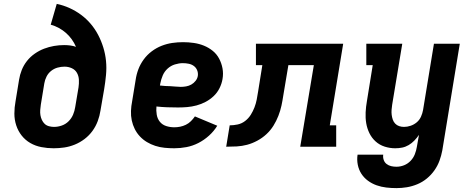

<svg xmlns="http://www.w3.org/2000/svg" viewBox="-20 -755 2440 988"><path d="M256 8Q224 8 193 2Q162 -4 136 -19Q110 -34 91.5 -57.5Q73 -81 63.5 -110Q54 -139 54 -170.5Q54 -202 60 -234L78 -344Q82 -370 92 -395Q102 -420 119 -441.5Q136 -463 159 -479Q182 -495 207 -504.5Q232 -514 258 -518.5Q284 -523 310 -523Q326 -523 341.5 -521Q357 -519 371 -514Q362 -535 349 -553Q336 -571 319.5 -585.5Q303 -600 283 -611Q263 -622 241 -628L272 -735Q306 -728 338 -713.5Q370 -699 397.5 -678.5Q425 -658 447 -632Q469 -606 485 -575.5Q501 -545 511.5 -511Q522 -477 525.5 -441.5Q529 -406 525.5 -369Q522 -332 516 -296L497 -186Q493 -159 483 -132Q473 -105 456 -81.5Q439 -58 415.5 -40Q392 -22 365 -11Q338 0 310.5 4Q283 8 256 8ZM258 -102Q278 -102 298 -109Q318 -116 333 -131Q348 -146 356 -165Q364 -184 367 -204L384 -305Q387 -325 386 -344.5Q385 -364 376 -380Q367 -396 349.5 -404Q332 -412 312 -412Q294 -412 276 -407Q258 -402 243 -390Q228 -378 219.5 -361Q211 -344 208 -326L190 -216Q188 -203 187 -189Q186 -175 188 -162.5Q190 -150 195.5 -138Q201 -126 210 -117.5Q219 -109 232 -105.5Q245 -102 258 -102Z M877 8Q852 8 827 5.5Q802 3 779 -4.5Q756 -12 736 -24Q716 -36 700 -53Q684 -70 673.5 -91Q663 -112 658 -135.5Q653 -159 654 -184Q655 -209 660 -234L678 -344Q682 -372 692 -398.5Q702 -425 719.5 -449Q737 -473 761 -491Q785 -509 812 -519.5Q839 -530 866.5 -534Q894 -538 922 -538Q950 -538 977.5 -534Q1005 -530 1029.5 -520Q1054 -510 1074.5 -493.5Q1095 -477 1107.5 -453.5Q1120 -430 1125 -403Q1130 -376 1125 -348Q1121 -324 1109.5 -301Q1098 -278 1079.5 -260.5Q1061 -243 1038.5 -231Q1016 -219 991.5 -212.5Q967 -206 943.5 -204Q920 -202 896 -202Q868 -202 840.5 -203Q813 -204 785 -207Q783 -186 786.5 -165Q790 -144 802.5 -128.5Q815 -113 835 -106.5Q855 -100 877 -100Q892 -100 907 -103Q922 -106 936.5 -113Q951 -120 962.5 -131.5Q974 -143 983 -156L1098 -108Q1081 -80 1055.5 -57Q1030 -34 1000.5 -19Q971 -4 939.5 2Q908 8 877 8ZM910 -308Q924 -308 938 -310.5Q952 -313 964.5 -320Q977 -327 986.5 -339Q996 -351 998 -365Q1000 -380 994.5 -393.5Q989 -407 977.5 -415.5Q966 -424 951 -427Q936 -430 921 -430Q901 -430 880 -423.5Q859 -417 842.5 -402Q826 -387 817.5 -367Q809 -347 805 -326L803 -315Q816 -313 829.5 -312.5Q843 -312 856.5 -311.5Q870 -311 883.5 -309.5Q897 -308 910 -308Z M1144 0 1162 -110Q1182 -110 1203 -114.5Q1224 -119 1241.5 -132.5Q1259 -146 1270.5 -164.5Q1282 -183 1289.5 -202.5Q1297 -222 1301 -242.5Q1305 -263 1308 -283L1330 -420H1297V-530H1746L1677 -110H1710V0H1525L1595 -420H1464L1438 -265Q1434 -238 1428.5 -212Q1423 -186 1412.5 -159Q1402 -132 1387 -108Q1372 -84 1351 -64.5Q1330 -45 1304 -31Q1278 -17 1251.5 -10Q1225 -3 1198 -1.5Q1171 0 1144 0Z M2020 213Q1994 213 1968 210Q1942 207 1918 198.5Q1894 190 1873.5 175Q1853 160 1839.5 139Q1826 118 1821 92.5Q1816 67 1820 41H1952Q1950 55 1954.5 68Q1959 81 1969.5 89Q1980 97 1993 100Q2006 103 2020 103Q2040 103 2059 95.5Q2078 88 2092.5 73Q2107 58 2114.5 39Q2122 20 2125 1L2136 -61Q2125 -45 2112 -31.5Q2099 -18 2083 -8.5Q2067 1 2049.5 4.5Q2032 8 2014 8Q1986 8 1959.5 -0.5Q1933 -9 1913 -27Q1893 -45 1881 -69.5Q1869 -94 1864.5 -121Q1860 -148 1861.5 -177Q1863 -206 1868 -234L1898 -420H1865V-530H2050L1998 -216Q1996 -203 1995 -190Q1994 -177 1995.5 -164.5Q1997 -152 2001 -140Q2005 -128 2013.5 -119Q2022 -110 2034 -106Q2046 -102 2059 -102Q2076 -102 2093.5 -108Q2111 -114 2125 -126Q2139 -138 2146.5 -155Q2154 -172 2157 -189L2213 -530H2346L2256 19Q2251 46 2241.5 72Q2232 98 2215.5 121.5Q2199 145 2176.5 163.5Q2154 182 2127.5 193Q2101 204 2074 208.5Q2047 213 2020 213Z"/></svg>

Font: Iosevka Slab XBdEx
Style: Italic
Weight: 800
Width: 7
Italic angle: -9°
Monospace: yes
Designer: Belleve Invis
Foundry: Belleve Invis
Version: Version 11.1.1; ttfautohint (v1.8.3)